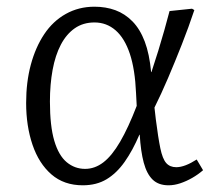

<svg xmlns="http://www.w3.org/2000/svg" viewBox="-20 -539 659 573"><path d="M227 14Q171 14 133.5 -18.5Q96 -51 77 -107Q58 -163 58 -232Q58 -294 72 -346Q86 -398 112 -437Q138 -476 176.5 -497.5Q215 -519 262 -519Q296 -519 324.5 -508.5Q353 -498 375.5 -475Q398 -452 412 -415Q426 -378 431 -324H432Q443 -357 452.5 -388Q462 -419 470.5 -449Q479 -479 486 -506L553 -513L560 -509Q543 -458 522.5 -406Q502 -354 481.5 -306Q461 -258 441 -218L445 -183Q452 -128 458.5 -96.5Q465 -65 476 -52.5Q487 -40 506 -40Q519 -40 534.5 -46Q550 -52 567 -63L586 -31Q571 -18 553.5 -8Q536 2 518 8Q500 14 483 14Q453 14 435.5 -3Q418 -20 409 -53.5Q400 -87 397 -137H396Q376 -90 352 -56Q328 -22 298 -4Q268 14 227 14ZM234 -35Q263 -35 288.5 -54.5Q314 -74 338.5 -116Q363 -158 388 -223L386 -261Q383 -332 367.5 -378.5Q352 -425 325 -448.5Q298 -472 262 -472Q228 -472 203 -454.5Q178 -437 161.5 -405.5Q145 -374 137 -330.5Q129 -287 129 -236Q129 -163 142 -119Q155 -75 179 -55Q203 -35 234 -35Z"/></svg>

Font: Literata Light
Style: Italic
Weight: 300
Italic angle: -2°
Designer: Latin by Veronika Burian and Jose Scaglione. Greek by Irene Vlachou. Cyrillic by Vera Evstafieva
Foundry: TypeTogether
Version: Version 3.103;gftools[0.9.29]